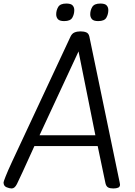

<svg xmlns="http://www.w3.org/2000/svg" viewBox="-41 -1049 761 1083"><path d="M25 14Q12 14 -4.5 7Q-21 0 -21 -20Q-21 -24 -9.5 -53.5Q2 -83 28 -139L357 -843Q365 -860 379.5 -866Q394 -872 413 -872Q432 -872 445.5 -866.5Q459 -861 463 -843L634 -20Q636 -12 636 -8Q636 5 625.5 9.5Q615 14 598 14Q579 14 568.5 8Q558 2 554 -15L510 -225H153L87 -80Q67 -36 54.5 -11Q42 14 25 14ZM182 -286H497L402 -759ZM513 -930Q487 -930 477.5 -941Q468 -952 468 -968Q468 -991 479.5 -1010Q491 -1029 525 -1029Q551 -1029 560.5 -1018.5Q570 -1008 570 -992Q570 -969 559 -949.5Q548 -930 513 -930ZM321 -930Q295 -930 285.5 -941Q276 -952 276 -968Q276 -991 287.5 -1010Q299 -1029 333 -1029Q359 -1029 368.5 -1018.5Q378 -1008 378 -992Q378 -969 367 -949.5Q356 -930 321 -930Z"/></svg>

Font: Kite One
Style: Regular
Weight: 400
Designer: Eduardo Rodriguez Tunni
Foundry: Eduardo Rodriguez Tunni
Version: Version 1.002; ttfautohint (v1.8.4.7-5d5b);gftools[0.9.23]